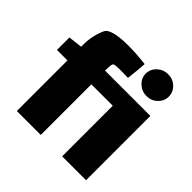

<svg xmlns="http://www.w3.org/2000/svg" viewBox="-175 -822 971 971"><g transform="rotate(45 310.0 -336.5)"><path d="M408 -595Q408 -627 432.5 -650Q457 -673 491 -673Q525 -673 549 -650Q573 -627 573 -595Q573 -563 549 -540Q525 -517 491 -517Q457 -517 432.5 -540Q408 -563 408 -595ZM576 0H405V-362H252V0H81V-362H6V-451L81 -460V-475Q81 -519 93 -559Q105 -599 115 -607Q146 -633 247 -633Q302 -633 370 -625Q370 -613 366.5 -577Q363 -541 360 -516L317 -517Q264 -517 259 -512Q252 -505 252 -469V-460H576Z"/></g></svg>

Font: Lalezar
Style: Regular
Weight: 400
Designer: Borna Izadpanah
Foundry: Borna Izadpanah
Version: Version 1.003